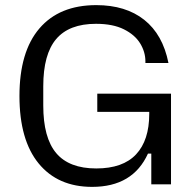

<svg xmlns="http://www.w3.org/2000/svg" viewBox="-20 -720 763 750"><path d="M56 -345Q56 -518 134 -609Q212 -700 356 -700Q471 -700 543.5 -642.5Q616 -585 638 -474H548V-480Q548 -517 527.5 -550.5Q507 -584 464 -605.5Q421 -627 355 -627Q250 -627 199.5 -567.5Q149 -508 149 -383V-308Q149 -182 199.5 -122Q250 -62 356 -62Q460 -62 511.5 -117Q563 -172 563 -275V-283H360V-354H648V0H571V-120H558Q499 10 340 10Q206 10 131 -81.5Q56 -173 56 -345Z"/></svg>

Font: Mozilla Text BETA
Style: Regular
Weight: 400
Designer: Studio DRAMA
Foundry: Studio DRAMA
Version: Version 0.100